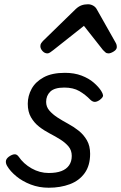

<svg xmlns="http://www.w3.org/2000/svg" viewBox="-20 -860 567 899"><path d="M208 19Q163 19 124 4Q85 -11 56.5 -34.5Q28 -58 14 -82Q7 -93 7.5 -104.5Q8 -116 21 -126Q35 -136 46.5 -137.5Q58 -139 67 -127Q90 -93 128 -71.5Q166 -50 208 -50Q244 -50 267.5 -59Q291 -68 303.5 -86Q316 -104 316 -130Q316 -156 301 -174Q286 -192 263 -206.5Q240 -221 213 -235Q186 -249 163 -267Q140 -285 125 -311Q110 -337 110 -374Q110 -411 128 -444Q146 -477 184.5 -498Q223 -519 284 -519Q328 -519 362 -506Q396 -493 419 -473Q442 -453 454 -434Q461 -423 462.5 -414Q464 -405 447 -392Q434 -383 424 -383Q414 -383 404 -392Q380 -417 351.5 -433.5Q323 -450 281 -450Q235 -450 215.5 -431Q196 -412 196 -383Q196 -360 211 -342.5Q226 -325 249 -310Q272 -295 299 -280.5Q326 -266 349 -247.5Q372 -229 387 -203Q402 -177 402 -140Q402 -85 376.5 -49.5Q351 -14 307 2.5Q263 19 208 19ZM202 -610Q189 -610 179 -621Q169 -632 169 -644Q169 -652 173 -658Q177 -664 181 -668L335 -818Q348 -830 361.5 -835Q375 -840 392 -840Q405 -840 416.5 -833.5Q428 -827 434 -815L521 -661Q525 -654 526 -649Q527 -644 527 -640Q527 -628 512.5 -619Q498 -610 488 -610Q479 -610 473.5 -615Q468 -620 462 -626L373 -739L229 -625Q223 -621 216 -615.5Q209 -610 202 -610Z"/></svg>

Font: Playwrite AU QLD
Style: Regular
Weight: 400
Designer: Veronika Burian, José Scaglione
Foundry: TypeTogether
Version: Version 1.002